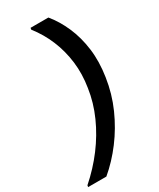

<svg xmlns="http://www.w3.org/2000/svg" viewBox="-274 -883 910 1101"><g transform="rotate(-30 181.0 -333.0)"><path d="M252 -811Q296 -758 327 -687Q358 -616 369 -531.5Q380 -447 365 -350Q350 -249 309.5 -158Q269 -67 211 10Q153 87 84 145H-37L-35 134Q40 68 98 -9Q156 -86 194.5 -172Q233 -258 246 -348Q260 -434 250 -514.5Q240 -595 210 -667Q180 -739 132 -800L134 -811Z"/></g></svg>

Font: DM Sans 10pt SemiBold
Style: Italic
Weight: 600
Italic angle: -10°
Version: Version 4.004;gftools[0.9.30]